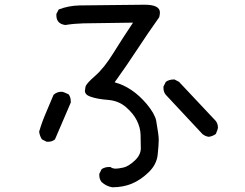

<svg xmlns="http://www.w3.org/2000/svg" viewBox="-20 -733 1040 814"><path d="M456 61Q431 57 411 39Q401 27 401 10V4L411 -16Q425 -25 442 -25H448Q457 -18 471 -18Q481 -18 502.5 -22.5Q524 -27 550.5 -51.5Q577 -76 577 -104Q577 -132 576 -162Q575 -192 560.5 -221.5Q546 -251 514.5 -278.5Q483 -306 437.5 -309.5Q392 -313 364 -323Q340 -331 340 -348Q340 -352 342.5 -365Q345 -378 383 -411Q421 -444 461 -508.5Q501 -573 544 -637Q372 -635 333 -634Q294 -633 257 -627Q219 -632 219 -668V-674L229 -693Q271 -709 317.5 -710Q364 -711 593 -713Q658 -713 658 -680Q658 -672 655 -660Q606 -591 560.5 -521.5Q515 -452 466 -384Q541 -364 602 -292Q636 -251 642 -222Q653 -161 653 -140Q653 -119 648.5 -77Q644 -35 609.5 -2Q575 31 538 46Q501 61 456 61ZM184 -132H178L158 -142Q148 -157 146 -175Q158 -216 174.5 -254Q191 -292 207 -331Q221 -344 241 -344Q249 -344 271 -333Q280 -321 280 -304V-298L213 -142Q201 -132 184 -132ZM865 -153Q850 -155 838 -165L683 -331Q673 -343 673 -360V-366L683 -386Q697 -396 716 -396H720L739 -386L895 -220Q904 -208 904 -191Q904 -186 895 -165Q881 -155 865 -153Z"/></svg>

Font: Xiaolai Mono SC
Style: Regular
Weight: 400
Monospace: yes
Designer: LXGW / Nozomi Seto
Version: Version 3.113;September 30, 2024